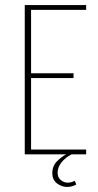

<svg xmlns="http://www.w3.org/2000/svg" viewBox="-20 -611 388 760"><path d="M78 0V-591H321V-572H103V-321H271V-302H103V-19H321V0ZM246 129Q223 129 205 114.5Q187 100 187 75Q187 46 205.5 27.5Q224 9 242 0H263Q237 14 222.5 33Q208 52 208 72Q208 92 221 102Q234 112 247 112Q257 112 264.5 109.5Q272 107 276 105L282 119Q276 123 266.5 126Q257 129 246 129Z"/></svg>

Font: Alumni Sans Thin
Style: Regular
Weight: 100
Designer: Robert E. Leuschke
Foundry: Robert E. Leuschke
Version: Version 1.018